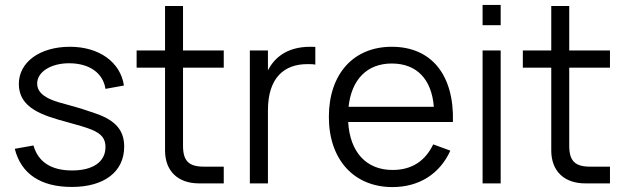

<svg xmlns="http://www.w3.org/2000/svg" viewBox="-20 -745 2534 780"><path d="M272 14.5C403.5 14.5 484.5 -47.5 484.5 -149C484.5 -213.5 452 -254.5 371.5 -283C339.5 -294.5 300.5 -307 263.5 -317C208 -332 131 -349 131 -405.5C131 -453.5 187.5 -488 260.5 -488C342.5 -488 398.5 -449 408.5 -384L483.5 -397.5C469.5 -492.5 383 -555 264 -555C142 -555 56.5 -492.5 56.5 -404C56.5 -306 152 -276 254.5 -248.5C296 -237.5 330.5 -227 350.5 -219C395.5 -201 408.5 -179 408.5 -147.5C408.5 -87.5 357.5 -52.5 273 -52.5C189 -52.5 135.5 -86 116 -154L40 -140.5C66 -37.5 146.5 14.5 272 14.5Z M535 -470H650.5V-133.5C650.5 -50.5 702.5 0 788.5 0H889V-68H808C746.5 -68 723.5 -91.5 723.5 -153.5V-470H889V-540H723.5V-720.5H650.5V-540H535Z M1261 -554.5C1254 -555 1248 -555 1241 -555C1142.5 -555 1093.5 -507.5 1068.5 -459.5V-540H995V0H1068.5V-296.5C1068.5 -431 1136 -484.5 1228.5 -484.5C1241 -484.5 1251.5 -484.5 1261 -482.5Z M1574.5 -54.5C1468.5 -54.5 1401.5 -126.5 1394.5 -249.5H1820C1825.5 -439.5 1733.5 -555 1571.5 -555C1416 -555 1316 -444.5 1316 -270C1316 -96.5 1418 15 1574.5 15C1682 15 1766.5 -38 1809.5 -133L1740 -158.5C1708 -92.5 1655 -54.5 1574.5 -54.5ZM1396 -311C1408 -422.5 1471.5 -487 1571.5 -487C1672.5 -487 1733.5 -424 1742.5 -311Z M2014 -642.5V-725H1940.5V-642.5ZM2014 0V-540H1940.5V0Z M2104 -470H2219.5V-133.5C2219.5 -50.5 2271.5 0 2357.5 0H2458V-68H2377C2315.5 -68 2292.5 -91.5 2292.5 -153.5V-470H2458V-540H2292.5V-720.5H2219.5V-540H2104Z"/></svg>

Font: Vela Sans
Style: Regular
Weight: 400
Designer: Principal design: Mikhail Sharanda - project Manrope.
Design modification: Ravid Balaliev
Foundry: Mikhail Sharanda
Version: Version 1.001